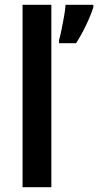

<svg xmlns="http://www.w3.org/2000/svg" viewBox="-20 -780 409 800"><path d="M194 0H74V-760H194ZM369 -750Q359 -718 339 -676Q319 -634 297 -600H226V-612Q231 -630 236.5 -657Q242 -684 247 -712Q252 -740 253 -760H369Z"/></svg>

Font: Noto Sans Gurmukhi UI SemiCondensed SemiBold
Style: Regular
Weight: 600
Width: 4
Designer: Jelle Bosma - Monotype Design Team
Foundry: Monotype Imaging Inc.
Version: Version 2.004; ttfautohint (v1.8.4.7-5d5b)